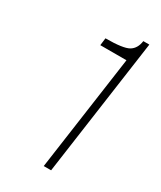

<svg xmlns="http://www.w3.org/2000/svg" viewBox="-127 -884 463 553"><g transform="rotate(30 104.5 -607.5)"><path d="M114 -380 168 -763H81L84 -787.5Q142.5 -787.5 160.8 -798.2Q179 -809 182.5 -835H202.5L138.5 -380Z"/></g></svg>

Font: Public Sans Thin Thin
Style: Italic
Weight: 250
Italic angle: -8°
Version: Version 2.001